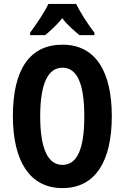

<svg xmlns="http://www.w3.org/2000/svg" viewBox="-20 -954 639 984"><path d="M370 -934H228C211 -896 164 -826 134 -786V-774H212C231 -791 270 -823 299 -861C326 -824 364 -794 387 -774H464V-786C426 -836 392 -890 370 -934ZM553 -358C553 -585 472 -725 300 -725C134 -725 46 -600 46 -359C46 -134 129 10 300 10C471 10 553 -131 553 -358ZM186 -358C186 -523 225 -607 300 -607C375 -607 412 -526 412 -358C412 -189 375 -109 300 -109C225 -109 186 -193 186 -358Z"/></svg>

Font: Noto Sans Tamil ExtraCondensed
Style: Bold
Weight: 700
Width: 2
Designer: Jelle Bosma - Monotype Design Team
Foundry: Monotype Imaging Inc.
Version: Version 2.004